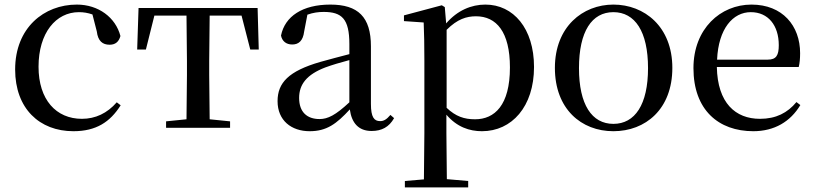

<svg xmlns="http://www.w3.org/2000/svg" viewBox="-20 -557 3551 837"><path d="M300 15C399 15 460 -25 506 -98L489 -111C447 -63 396 -39 337 -39C225 -39 148 -122 148 -266C148 -414 224 -504 324 -504C344 -504 363 -501 383 -494L402 -420C407 -378 427 -362 458 -362C482 -362 498 -374 505 -400C484 -481 409 -537 315 -537C172 -537 46 -436 46 -254C46 -84 152 15 300 15Z M792 0H983V-28L894 -37L892 -230V-292L894 -489H1033L1071 -341H1108L1103 -522H584L578 -341H616L653 -489H793L795 -292V-230L793 -37L704 -28V0Z M1600 14C1644 14 1676 -3 1698 -42L1682 -56C1665 -36 1653 -29 1637 -29C1611 -29 1597 -46 1597 -104V-355C1597 -483 1541 -537 1420 -537C1299 -537 1222 -486 1205 -402C1210 -377 1228 -363 1254 -363C1281 -363 1301 -378 1306 -420L1320 -493C1345 -502 1368 -505 1391 -505C1470 -505 1503 -475 1503 -365V-321C1461 -310 1415 -298 1376 -287C1238 -247 1190 -196 1190 -116C1190 -32 1250 15 1330 15C1404 15 1447 -17 1505 -80C1513 -21 1543 14 1600 14ZM1503 -111C1443 -55 1409 -38 1373 -38C1319 -38 1284 -68 1284 -130C1284 -189 1317 -232 1398 -263C1428 -274 1465 -285 1503 -295Z M2081 15C2211 15 2308 -92 2308 -265C2308 -433 2218 -537 2096 -537C2035 -537 1974 -512 1925 -455L1919 -526L1906 -534L1741 -490V-465L1827 -459C1829 -410 1830 -361 1830 -293V23L1828 225L1745 232V260H2021V232L1928 224L1926 23V-57C1972 -3 2027 15 2081 15ZM1927 -427C1974 -474 2014 -486 2055 -486C2144 -486 2203 -418 2203 -263C2203 -98 2136 -37 2051 -37C2004 -37 1967 -49 1927 -87Z M2654 15C2794 15 2911 -81 2911 -261C2911 -441 2789 -537 2654 -537C2520 -537 2399 -440 2399 -261C2399 -82 2514 15 2654 15ZM2654 -17C2560 -17 2504 -101 2504 -260C2504 -420 2560 -504 2654 -504C2748 -504 2805 -420 2805 -260C2805 -101 2748 -17 2654 -17Z M3264 15C3356 15 3426 -27 3469 -99L3452 -112C3413 -65 3363 -39 3293 -39C3186 -39 3108 -108 3105 -265H3462C3466 -281 3468 -301 3468 -325C3468 -445 3391 -537 3256 -537C3121 -537 3003 -432 3003 -260C3003 -78 3112 15 3264 15ZM3106 -297C3112 -432 3175 -504 3253 -504C3329 -504 3375 -446 3375 -360C3375 -316 3364 -297 3327 -297Z"/></svg>

Font: Noto Serif CJK SC Medium
Style: Regular
Weight: 500
Designer: Ryoko NISHIZUKA 西塚涼子 (kana & ideographs); Frank Grießhammer (Latin, Greek & Cyrillic); Wenlong ZHANG 张文龙 (bopomofo); San
Foundry: Adobe
Version: Version 2.001;hotconv 1.1.0;makeotfexe 2.6.0